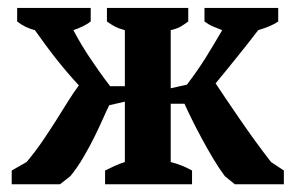

<svg xmlns="http://www.w3.org/2000/svg" viewBox="-20 -477 765 497"><path d="M509.3 -456.5H700.2V-421.4Q684.1 -409.7 648.4 -398.9Q633.8 -379.9 620.1 -362.5Q606.4 -345.2 593 -328.6Q579.6 -312 566.2 -295.4Q552.7 -278.8 538.1 -261.2Q549.3 -244.1 565.2 -220.7Q581.1 -197.3 599.6 -170.2Q618.2 -143.1 639.2 -114Q660.2 -85 681.6 -57.6L714.8 -35.6V0H587.9L562 -21Q547.4 -40.5 531.7 -66.7Q516.1 -92.8 502 -119.1Q487.8 -145.5 476.1 -169.2Q464.4 -192.9 457.5 -208.5H421.9V-57.6Q450.7 -50.3 477.1 -35.6V0H252V-35.6Q264.6 -42 277.1 -47.6Q289.6 -53.2 303.2 -57.6V-213.9L262.7 -204.6Q256.8 -192.9 247.1 -170.9Q237.3 -148.9 224.6 -123Q211.9 -97.2 196 -70.1Q180.2 -43 162.1 -21L135.3 0H10.3V-35.6L48.8 -57.6Q70.3 -83 89.4 -110.8Q108.4 -138.7 125 -165Q141.6 -191.4 156.2 -214.8Q170.9 -238.3 184.1 -255.9Q168 -273.4 153.6 -290.3Q139.2 -307.1 125.5 -324.5Q111.8 -341.8 98.4 -360.1Q85 -378.4 70.3 -398.9Q44.9 -405.3 24.4 -421.4V-456.5H214.8V-421.4Q198.7 -408.7 169.9 -398.9Q181.6 -377 192.1 -359.6Q202.6 -342.3 213.6 -325.9Q224.6 -309.6 236.8 -292.2Q249 -274.9 265.1 -253.9H303.2V-398.9Q288.1 -402.8 277.3 -408.4Q266.6 -414.1 256.8 -421.4V-456.5H467.3V-421.4Q457.5 -414.1 448 -408.4Q438.5 -402.8 421.9 -398.9V-248.5L463.9 -257.8Q480 -279.3 491.5 -295.9Q502.9 -312.5 512.7 -328.1Q522.5 -343.8 532.5 -360.6Q542.5 -377.4 555.2 -398.9Q542.5 -403.8 531.5 -408.4Q520.5 -413.1 509.3 -421.4Z"/></svg>

Font: PT Astra Serif
Style: Bold
Weight: 700
Designer: A.Korolkova, I. Chaeva
Foundry: ParaType Ltd
Version: Version 1.002